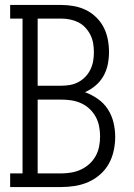

<svg xmlns="http://www.w3.org/2000/svg" viewBox="-20 -755 540 775"><path d="M21 0V-55H71V-680H21V-735H227Q252 -735 277.5 -730.5Q303 -726 326 -715Q349 -704 368 -685.5Q387 -667 398.5 -644.5Q410 -622 415 -596.5Q420 -571 420 -545Q420 -520 415 -495Q410 -470 397.5 -448Q385 -426 365.5 -409.5Q346 -393 323 -383Q350 -373 374.5 -356Q399 -339 415 -314.5Q431 -290 438 -261Q445 -232 445 -203Q445 -175 439 -147Q433 -119 419.5 -94.5Q406 -70 384.5 -51Q363 -32 337 -20.5Q311 -9 283 -4.5Q255 0 227 0ZM132 -409H227Q245 -409 262.5 -412Q280 -415 296 -423.5Q312 -432 324.5 -445Q337 -458 345 -474.5Q353 -491 356 -508.5Q359 -526 359 -544Q359 -562 356 -580Q353 -598 345 -614Q337 -630 324.5 -643.5Q312 -657 296 -665Q280 -673 262.5 -676.5Q245 -680 227 -680H132ZM132 -55H227Q247 -55 267.5 -58.5Q288 -62 306.5 -70.5Q325 -79 340.5 -93Q356 -107 366 -125Q376 -143 380 -163.5Q384 -184 384 -204Q384 -225 380 -245.5Q376 -266 366 -284Q356 -302 341 -316Q326 -330 307 -338.5Q288 -347 267.5 -350Q247 -353 227 -353H132Z"/></svg>

Font: Iosevka Slab Light
Style: Regular
Weight: 300
Monospace: yes
Designer: Belleve Invis
Foundry: Belleve Invis
Version: Version 11.1.0; ttfautohint (v1.8.3)